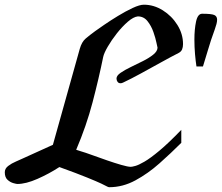

<svg xmlns="http://www.w3.org/2000/svg" viewBox="-92 -761 935 809"><path d="M368.2 27.8Q364.3 27.8 358.9 24.7Q353.5 21.5 335 12.7Q316.4 3.9 275.1 -12.9Q233.9 -29.8 158.2 -57.1Q114.7 -28.8 65.9 -7.3Q17.1 14.2 -19 14.2Q-22.5 14.2 -35.4 10.7Q-48.3 7.3 -60.1 -3.2Q-71.8 -13.7 -71.8 -35.2Q-71.8 -50.8 -57.4 -61.8Q-43 -72.8 -25.1 -80.3Q-7.3 -87.9 2.9 -92.8L130.9 -150.9L244.1 -555.2Q252.4 -584.5 269 -598.6Q285.6 -612.8 309.1 -629.9Q320.3 -638.2 346.7 -656.2Q373 -674.3 405 -693.8Q437 -713.4 466.8 -727.3Q496.6 -741.2 514.2 -741.2Q556.2 -741.2 594 -717.5Q631.8 -693.8 655.5 -655.8Q679.2 -617.7 679.2 -575.2Q679.2 -562.5 675.3 -553Q671.4 -543.5 661.1 -538.1Q629.4 -522 586.7 -498.3Q543.9 -474.6 501.5 -451.4Q459 -428.2 426.8 -413.1Q420.9 -410.2 416 -410.2Q407.7 -410.2 403.3 -416.3Q398.9 -422.4 398.9 -430.2Q398.9 -442.4 416.3 -454.3Q433.6 -466.3 459 -478.5Q484.4 -490.7 510.3 -503.7Q536.1 -516.6 553.7 -530.8Q571.3 -544.9 571.8 -560.1Q571.3 -560.1 567.4 -580.1Q563.5 -600.1 554.4 -626Q545.4 -651.9 529.5 -671.9Q513.7 -691.9 488.8 -691.9Q470.2 -689.9 446.5 -669.4Q422.9 -648.9 400.4 -620.4Q377.9 -591.8 362.1 -564.5Q346.2 -537.1 342.8 -521Q324.2 -429.7 298.1 -330.1Q272 -230.5 229 -129.9Q239.7 -127 248.8 -123.5Q257.8 -120.1 269 -117.2Q276.9 -114.7 302.2 -105.5Q327.6 -96.2 359.4 -85.2Q391.1 -74.2 418.9 -66.2Q446.8 -58.1 459 -58.1Q464.4 -58.1 478 -61.8Q491.7 -65.4 516.6 -79.8Q541.5 -94.2 579.6 -126Q617.7 -157.7 671.9 -213.9V-159.2Q628.9 -116.2 580.3 -73Q531.7 -29.8 478.5 -1Q425.3 27.8 368.2 27.8ZM735.8 -481Q732.4 -502.4 729.7 -533Q727.1 -563.5 727.1 -594.2Q727.1 -637.2 734.1 -670.2Q741.2 -703.1 759.8 -703.1Q798.8 -703.1 810.8 -697.8Q822.8 -692.4 822.8 -678.2Q822.8 -669.9 820.1 -659.7Q817.4 -649.4 813 -637.2Q796.4 -592.3 783.2 -546.9Q770 -501.5 763.2 -481Z"/></svg>

Font: Norican
Style: Regular
Weight: 400
Designer: Vernon Adams
Foundry: Vernon Adams
Version: Version 1.100; ttfautohint (v1.8.4.7-5d5b);gftools[0.9.33]